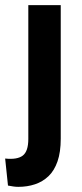

<svg xmlns="http://www.w3.org/2000/svg" viewBox="-39 -545 319 746"><path d="M32 181Q22 181 12.5 179.5Q3 178 -8 176L-19 71Q28 76 49.5 59.5Q71 43 71 -5V-525H197V-6Q197 46 184.5 82Q172 118 149.5 139.5Q127 161 97 171Q67 181 32 181Z"/></svg>

Font: Bricolage Grotesque SemiCondensed SemiBold
Style: Regular
Weight: 600
Width: 4
Designer: Mathieu Triay
Foundry: Atelier Triay
Version: Version 1.001;gftools[0.9.33.dev8+g029e19f]